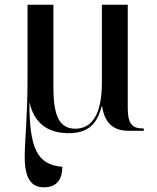

<svg xmlns="http://www.w3.org/2000/svg" viewBox="-20 -556 669 816"><path d="M167 240C224 240 245 203 245 153C138 144 105 76 105 -122C125 -32 184 10 271 10C353 10 392 -27 412 -104H414C425 -33 461 0 528 0H591V-10H587C540 -10 523 -33 523 -96V-536H413V-205C413 -74 373 -9 300 -9C232 -9 207 -65 207 -184V-536H97V-225C97 -58 85 45 85 110C85 217 123 240 167 240Z"/></svg>

Font: Noto Serif Display Medium
Style: Regular
Weight: 500
Designer: Monotype Design Team
Foundry: Monotype Imaging Inc.
Version: Version 2.009